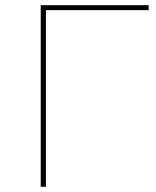

<svg xmlns="http://www.w3.org/2000/svg" viewBox="-20 -720 601 740"><path d="M137 -700H553V-681H148L157 -690V0H137Z"/></svg>

Font: iiserrat Thin
Style: Regular
Weight: 100
Designer: Akira Ohta
Foundry: Akira Ohta
Version: Version 1.200;Glyphs 3.3.1 (3343)